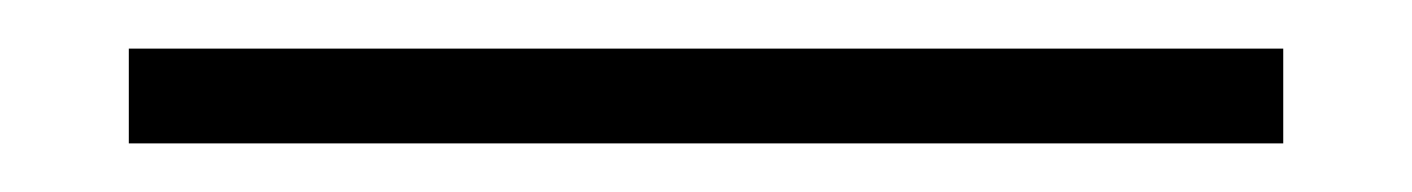

<svg xmlns="http://www.w3.org/2000/svg" viewBox="-20 -20 581 79"><path d="M33 39V0H508V39Z"/></svg>

Font: Rokkitt Light
Style: Regular
Weight: 300
Version: Version 3.103